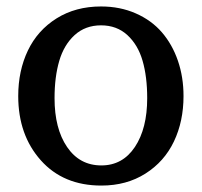

<svg xmlns="http://www.w3.org/2000/svg" viewBox="-20 -558 621 591"><path d="M147.9 -255.9Q147.9 -162.1 186.5 -105.5Q225.1 -48.8 292 -48.8Q357.4 -48.8 395.3 -105.7Q433.1 -162.6 433.1 -255.9Q433.1 -321.8 418.9 -370.8Q404.8 -419.9 372.1 -450Q339.4 -480 291 -480Q242.7 -480 209.7 -450Q176.8 -419.9 162.4 -370.6Q147.9 -321.3 147.9 -255.9ZM292 13.2Q174.8 13.2 105.5 -64.7Q36.1 -142.6 36.1 -262.2Q36.1 -340.3 65.9 -402.6Q95.7 -464.8 154.3 -501.5Q212.9 -538.1 291 -538.1Q349.6 -538.1 397.9 -516.8Q446.3 -495.6 478.3 -458.5Q510.3 -421.4 527.6 -371.1Q544.9 -320.8 544.9 -262.2Q544.9 -184.6 515.4 -122.6Q485.8 -60.5 427.7 -23.7Q369.6 13.2 292 13.2Z"/></svg>

Font: Trocchi
Style: Regular
Weight: 400
Designer: vernon adams
Version: Version 1.0; ttfautohint (v0.8) -l 6 -r 50 -G 100